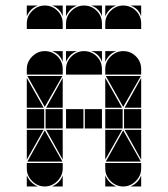

<svg xmlns="http://www.w3.org/2000/svg" viewBox="-20 -677 608 695"><path d="M284 -492Q311 -492 330 -473Q349 -454 349 -427V-407H219V-427Q219 -453 238.5 -472.5Q258 -492 284 -492ZM142 -492Q169 -492 188 -473Q207 -454 207 -427V-407H77V-427Q77 -453 96.5 -472.5Q116 -492 142 -492ZM142 -657Q169 -657 188 -638Q207 -619 207 -592V-572H77V-592Q77 -618 96.5 -637.5Q116 -657 142 -657ZM426 -492Q453 -492 472 -473Q491 -454 491 -427V-407H361V-427Q361 -453 380.5 -472.5Q400 -492 426 -492ZM426 -657Q453 -657 472 -638Q491 -619 491 -592V-572H361V-592Q361 -618 380.5 -637.5Q400 -657 426 -657ZM426 -2Q400 -2 380.5 -21.5Q361 -41 361 -67V-87H491V-67Q491 -41 471.5 -21.5Q452 -2 426 -2ZM142 -2Q116 -2 96.5 -21.5Q77 -41 77 -67V-87H207V-67Q207 -41 187.5 -21.5Q168 -2 142 -2ZM363 -92 426 -205 490 -92ZM79 -92 142 -205 206 -92ZM206 -402 142 -290 79 -402ZM490 -402 426 -290 363 -402ZM282 -212H219V-282H282ZM424 -212H361V-282H424ZM140 -212H77V-282H140ZM349 -212H287V-282H349ZM491 -212H429V-282H491ZM207 -212H145V-282H207ZM77 -287V-395L138 -287ZM361 -287V-395L422 -287ZM361 -207H422L361 -99ZM77 -207H138L77 -99ZM207 -287H147L207 -395ZM491 -207V-99L431 -207ZM207 -207V-99L147 -207ZM491 -287H431L491 -395ZM77 -42Q89 -14 117 -2H77ZM361 -42Q373 -14 401 -2H361ZM361 -492H401Q387 -487 377 -477Q367 -467 361 -453ZM361 -657H401Q387 -652 377 -642Q367 -632 361 -618ZM168 -2Q182 -8 192 -18Q202 -28 207 -42V-2ZM77 -657H117Q103 -652 93 -642Q83 -632 77 -618ZM219 -492H259Q245 -487 235 -477Q225 -467 219 -453ZM452 -2Q466 -8 476 -18Q486 -28 491 -42V-2ZM349 -492V-453Q339 -482 310 -492ZM491 -657V-618Q481 -647 452 -657ZM207 -492V-453Q197 -482 168 -492ZM207 -657V-618Q197 -647 168 -657ZM284 -657Q311 -657 330 -638Q349 -619 349 -592V-572H219V-592Q219 -618 238.5 -637.5Q258 -657 284 -657ZM219 -657H259Q245 -652 235 -642Q225 -632 219 -618ZM349 -657V-618Q339 -647 310 -657Z"/></svg>

Font: CAT DyFa
Style: Regular
Weight: 400
Designer: Peter Wiegel
Foundry: Peter Wiegel
Version: Version 1.001; ttfautohint (v1.3)